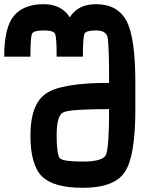

<svg xmlns="http://www.w3.org/2000/svg" viewBox="-20 -895 790 915"><path d="M250 -250Q250 -156.2 265.6 -140.6Q281.2 -125 375 -125Q468.8 -125 484.4 -156.2Q500 -187.5 500 -375Q312.5 -375 281.2 -359.4Q250 -343.8 250 -250ZM437.5 -750Q390.6 -750 382.8 -734.4Q375 -718.8 375 -625H250Q250 -718.8 242.2 -734.4Q234.4 -750 187.5 -750Q140.6 -750 132.8 -734.4Q125 -718.8 125 -625H0Q0 -765.6 46.9 -820.3Q93.8 -875 187.5 -875Q273.4 -875 312.5 -812.5Q351.6 -875 437.5 -875Q539.1 -875 582 -796.9Q625 -718.8 625 -500V-375Q625 -148.4 574.2 -74.2Q523.4 0 375 0Q234.4 0 179.7 -54.7Q125 -109.4 125 -250Q125 -398.4 199.2 -449.2Q273.4 -500 500 -500Q500 -687.5 492.2 -718.8Q484.4 -750 437.5 -750Z"/></svg>

Font: CraftyPE
Style: Regular
Weight: 400
Designer: Erek Butcher
Foundry: Haunted Coop
Version: Version 0.018;April 4, 2024;FontCreator 15.0.0.2962 64-bit